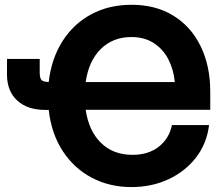

<svg xmlns="http://www.w3.org/2000/svg" viewBox="-20 -759 923 791"><path d="M521.5 11.7Q431.6 11.7 358.6 -26.6Q285.6 -64.9 238.8 -136.2Q191.9 -207.5 180.7 -306.2H166Q92.8 -306.2 50.8 -345Q8.8 -383.8 8.8 -452.1V-516.1H143.6V-460Q143.6 -437.5 151.1 -429.4Q158.7 -421.4 180.7 -421.4Q191.9 -517.6 237.3 -589.1Q282.7 -660.6 355.7 -700Q428.7 -739.3 522 -739.3Q622.6 -739.3 695.3 -693.8Q768.1 -648.4 807.1 -567.6Q846.2 -486.8 846.2 -381.3V-306.6H333Q345.7 -219.7 396 -170.4Q446.3 -121.1 525.9 -121.1Q591.3 -121.1 634 -154.5Q676.8 -188 688.5 -243.7H841.3Q832 -167.5 787.6 -110.1Q743.2 -52.7 674.1 -20.5Q605 11.7 521.5 11.7ZM333 -420.9H700.2Q695.3 -472.7 673.6 -514.6Q651.9 -556.6 613.5 -581.5Q575.2 -606.4 521.5 -606.4Q444.8 -606.4 395 -556.9Q345.2 -507.3 333 -420.9Z"/></svg>

Font: Inter Display
Style: Bold
Weight: 700
Designer: Rasmus Andersson
Foundry: rsms
Version: Version 4.001;git-9221beed3